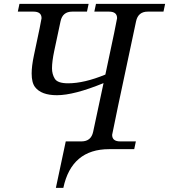

<svg xmlns="http://www.w3.org/2000/svg" viewBox="-20 -752 852 968"><path d="M299.3 195.3H261.7L311.5 -39.1H390.6Q439.5 -39.1 449.7 -87.9L502 -333Q353 -272 267.1 -272Q188 -272 156.7 -313Q139.6 -335.4 139.6 -381.3Q139.6 -418.9 150.9 -472.2Q189.5 -652.8 189.5 -660.2Q189.5 -693.4 148.9 -693.4H69.8L78.1 -732.4H426.8L418.5 -693.4H344.2Q295.4 -693.4 285.2 -644.5L253.4 -495.1Q242.2 -441.9 242.2 -407.7Q242.2 -377.9 256.3 -355Q270.5 -332 323.2 -332Q404.3 -332 511.2 -376Q570.3 -652.8 570.3 -660.2Q570.3 -693.4 529.8 -693.4H455.6L463.9 -732.4H812.5L804.2 -693.4H725.1Q676.3 -693.4 666 -644.5Q545.4 -79.6 545.4 -72.3Q545.4 -39.1 585.9 -39.1H665L656.7 0H530.3Q340.8 0 299.3 195.3Z"/></svg>

Font: Munson
Style: Italic
Weight: 400
Italic angle: -12°
Designer: Paul James MIller
Foundry: High-Logic / Made with FontCreator
Version: Version 2.10;May 5, 2019;FontCreator 11.5.0.2430 64-bit